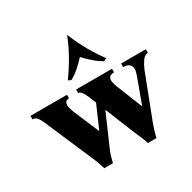

<svg xmlns="http://www.w3.org/2000/svg" viewBox="-178 -920 1096 1097"><g transform="rotate(-30 369.5 -372.0)"><path d="M205 10Q197 -16 190 -35.5Q183 -55 172 -79L51 -360Q37 -394 28 -409.5Q19 -425 11 -430.5Q3 -436 -11 -437V-460H230V-437Q210 -436 204.5 -424Q199 -412 202.5 -395Q206 -378 213 -360L285 -190H287L352 -339L343 -360Q330 -394 321 -409.5Q312 -425 305.5 -430.5Q299 -436 290 -437V-460H527V-437Q502 -436 494.5 -424Q487 -412 490 -395Q493 -378 500 -360L568 -190H570L632 -360Q639 -378 639 -395Q639 -412 627.5 -424Q616 -436 587 -437V-460H750V-437Q727 -435 711 -411Q695 -387 684 -360L576 -79Q566 -52 560.5 -34Q555 -16 549 10H492Q485 -16 476 -35.5Q467 -55 457 -79L377 -276L291 -79Q279 -52 273.5 -34Q268 -16 262 10ZM510 -520Q479 -537 452 -561Q425 -585 402 -610Q379 -585 352 -561Q325 -537 294 -520L275 -529Q310 -576 342.5 -632.5Q375 -689 401 -754H403Q429 -689 461.5 -632.5Q494 -576 529 -529Z"/></g></svg>

Font: Bona Nova SC
Style: Bold
Weight: 700
Designer: Mateusz Machalski
Foundry: Capitalics
Version: Version 4.001; ttfautohint (v1.8.4.7-5d5b)